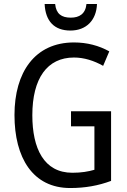

<svg xmlns="http://www.w3.org/2000/svg" viewBox="-20 -938 640 968"><path d="M469 -918H416C411 -868 380 -849 337 -849C290 -849 263 -868 258 -918H205C209 -831 254 -784 335 -784C415 -784 466 -836 469 -918ZM338 -377V-301H456V-82C425 -73 390 -67 345 -67C201 -67 143 -190 143 -357C143 -543 218 -648 353 -648C404 -648 454 -632 500 -606L531 -679C479 -708 419 -724 353 -724C156 -724 53 -574 53 -358C53 -143 145 10 334 10C409 10 476 -2 540 -26V-377Z"/></svg>

Font: Noto Sans Lao Condensed
Style: Regular
Weight: 400
Width: 3
Designer: Monotype Design Team
Foundry: Monotype Imaging Inc.
Version: Version 2.004